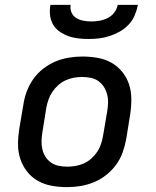

<svg xmlns="http://www.w3.org/2000/svg" viewBox="-20 -760 640 788"><path d="M255 8Q223 8 192.5 2.5Q162 -3 136 -17.5Q110 -32 91.5 -55.5Q73 -79 63.5 -107.5Q54 -136 54 -167.5Q54 -199 59 -231L76 -331Q80 -358 90 -385Q100 -412 117 -436Q134 -460 158 -478.5Q182 -497 208.5 -508Q235 -519 263 -523.5Q291 -528 318 -528Q350 -528 381 -522.5Q412 -517 437.5 -502.5Q463 -488 482 -464.5Q501 -441 510 -412.5Q519 -384 519 -352.5Q519 -321 514 -289L498 -189Q493 -162 483.5 -135Q474 -108 456.5 -84Q439 -60 415.5 -41.5Q392 -23 365 -12Q338 -1 310.5 3.5Q283 8 255 8ZM256 -76Q273 -76 290.5 -79Q308 -82 324.5 -89.5Q341 -97 355 -109.5Q369 -122 379 -137Q389 -152 394.5 -169Q400 -186 403 -203L420 -303Q423 -321 423.5 -338.5Q424 -356 419.5 -373Q415 -390 406 -404Q397 -418 383.5 -427.5Q370 -437 352.5 -440.5Q335 -444 317 -444Q300 -444 283 -441Q266 -438 249.5 -430.5Q233 -423 219 -410.5Q205 -398 195 -383Q185 -368 179 -351Q173 -334 170 -317L154 -217Q151 -199 150.5 -181.5Q150 -164 154 -147Q158 -130 167 -116Q176 -102 190 -92.5Q204 -83 221 -79.5Q238 -76 256 -76ZM343 -600Q322 -600 300.5 -602.5Q279 -605 260 -612Q241 -619 224.5 -630.5Q208 -642 198 -659Q188 -676 185.5 -697.5Q183 -719 187 -740H270Q267 -723 273.5 -708.5Q280 -694 293 -686Q306 -678 322 -675Q338 -672 355 -672Q372 -672 389 -675Q406 -678 422 -686Q438 -694 449 -708.5Q460 -723 463 -740H546Q542 -719 533 -697.5Q524 -676 508 -659Q492 -642 471.5 -630.5Q451 -619 429.5 -612Q408 -605 386.5 -602.5Q365 -600 343 -600Z"/></svg>

Font: Iosevka SS04 Md Ex Obl
Style: Regular
Weight: 500
Width: 7
Italic angle: -9°
Monospace: yes
Designer: Belleve Invis
Foundry: Belleve Invis
Version: Version 19.0.0; ttfautohint (v1.8.4)